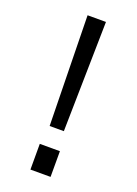

<svg xmlns="http://www.w3.org/2000/svg" viewBox="-134 -747 576 805"><g transform="rotate(20 153.5 -345.0)"><path d="M122.1 -199.2 112.8 -689.9H194.8L185.5 -199.2ZM108.9 0V-114.7H198.7V0Z"/></g></svg>

Font: HK Grotesk Medium Legacy
Style: Regular
Weight: 500
Designer: Alfredo Marco Pradil
Foundry: Hanken Design Co.
Version: Version 2.022;PS 002.022;hotconv 1.0.88;makeotf.lib2.5.64775